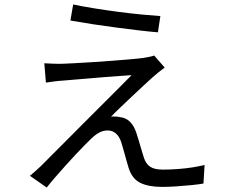

<svg xmlns="http://www.w3.org/2000/svg" viewBox="-20 -809 1040 871"><path d="M312 -788.8Q352.6 -780 405.5 -771.5Q458.5 -763 514.7 -755.5Q570.9 -748.1 621.3 -743.3Q671.8 -738.5 707.5 -736.1L696.4 -662.4Q658.9 -665.4 609.4 -671.3Q560 -677.1 506 -684.2Q451.9 -691.3 398.6 -699.5Q345.2 -707.7 299.4 -715.9ZM727.1 -502.6Q713.2 -492.7 697.2 -479.6Q681.2 -466.5 671.9 -458Q657.2 -444.8 631.8 -421.3Q606.3 -397.7 577.4 -370.4Q548.5 -343.1 523.2 -318.9Q497.8 -294.6 483.9 -279.7Q491.7 -280.9 503.5 -280.4Q515.3 -279.8 523.1 -277.9Q552.3 -274.7 570.4 -255.9Q588.5 -237 598.5 -206.4Q603.5 -191.9 609.4 -171.8Q615.2 -151.7 621.2 -131.2Q627.2 -110.7 632.5 -94.4Q641.5 -65.9 661 -52.7Q680.4 -39.6 719.1 -39.6Q752.5 -39.6 787.1 -42.2Q821.7 -44.8 853.1 -49.7Q884.5 -54.7 908.1 -60.5L903 23.7Q882.4 27.3 848.3 30.8Q814.3 34.3 778.5 36.6Q742.6 38.9 715.4 38.9Q655.2 38.9 617.6 21.1Q580 3.4 563.7 -46.5Q559.3 -61.5 552.9 -83.7Q546.4 -105.8 540.6 -127.8Q534.8 -149.8 530 -163.9Q521.3 -190.3 505.5 -203.7Q489.7 -217.2 468.8 -217.2Q448.2 -217.2 430.2 -207.5Q412.1 -197.8 394.7 -180.9Q383.5 -170.3 364.9 -151.4Q346.3 -132.5 323.5 -108.3Q300.7 -84.1 277.1 -57.6Q253.5 -31.1 231.1 -5.5Q208.8 20.1 191.9 41.8L115.8 -11.5Q125.1 -19.4 138.3 -30.7Q151.4 -42 165.9 -56Q176 -66.2 203.2 -93.5Q230.4 -120.9 268.5 -158.8Q306.5 -196.7 349.6 -240.3Q392.7 -283.9 435.9 -326.6Q479 -369.3 515.7 -406.3Q552.5 -443.4 576.9 -468Q553.7 -466.7 520.8 -464.2Q487.9 -461.7 451.8 -459Q415.7 -456.3 380.7 -453Q345.7 -449.8 316.5 -447.7Q287.4 -445.6 268.6 -443.6Q244 -442.2 224.5 -439.4Q204.9 -436.6 188.3 -434.3L181 -522Q198 -521 219.9 -520.1Q241.8 -519.2 266 -519.8Q283.2 -520.4 318.2 -522.3Q353.1 -524.2 397.6 -527Q442 -529.7 486.9 -533.2Q531.9 -536.7 570.3 -540Q608.8 -543.3 631.1 -546.3Q643.9 -548.3 657.9 -551.2Q672 -554.1 679.3 -557.1Z"/></svg>

Font: Noto Sans TC Thin
Style: Regular
Weight: 100
Designer: Ryoko NISHIZUKA 西塚涼子 (kana, bopomofo & ideographs); Paul D. Hunt (Latin, Greek & Cyrillic); Sandoll Communications 산돌커뮤니
Foundry: Adobe
Version: Version 2.004-H2;hotconv 1.0.118;makeotfexe 2.5.65603